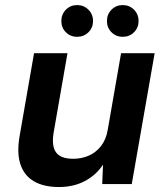

<svg xmlns="http://www.w3.org/2000/svg" viewBox="-20 -740 665 772"><path d="M216.7 12Q155.8 12 116.3 -11.1Q76.8 -34.2 61.8 -80.2Q46.9 -126.2 59.3 -195.7L116.9 -526H251.3L196.1 -209.4Q186.4 -153.4 205.2 -127.5Q223.9 -101.6 274.4 -101.6Q308.2 -101.6 337.2 -114.3Q366.1 -126.9 386.3 -152.9Q406.6 -179 413.2 -218.1L466.8 -526H601.8L509.8 0H391L394.2 -78.1Q366.8 -36.2 321.4 -12.1Q276 12 216.7 12ZM290.1 -592Q263.2 -592 244.9 -610.3Q226.6 -628.6 226.6 -655.5Q226.6 -682.5 244.9 -701Q263.2 -719.6 290.1 -719.6Q317.1 -719.6 335.6 -701Q354.1 -682.5 354.1 -655.5Q354.1 -628.6 335.6 -610.3Q317.1 -592 290.1 -592ZM473.5 -592Q446.7 -592 428.3 -610.3Q410 -628.6 410 -655.5Q410 -682.5 428.3 -701Q446.7 -719.6 473.5 -719.6Q500.5 -719.6 518.9 -701Q537.2 -682.5 537.2 -655.5Q537.2 -628.6 518.9 -610.3Q500.5 -592 473.5 -592Z"/></svg>

Font: DM Sans 9pt
Style: Italic
Weight: 400
Italic angle: -10°
Designer: Colophon Foundry, Jonny Pinhorn
Foundry: Colophon Foundry
Version: Version 4.004